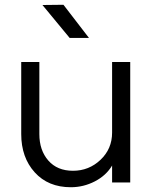

<svg xmlns="http://www.w3.org/2000/svg" viewBox="-20 -765 645 805"><path d="M277 20Q182 20 125.5 -42.5Q69 -105 69 -203V-505H145V-203Q145 -135 182.5 -92Q220 -49 286 -49Q353 -49 401.5 -95Q450 -141 450 -209V-505H526V0H450V-71Q425 -29 377.5 -4.5Q330 20 277 20ZM246 -745 353 -606H272L158 -744Z"/></svg>

Font: Metropolitano
Style: Regular
Weight: 400
Designer: Fonts by Alex Slobzheninov & Chris M. Simpson / Changes by Cristiano Sobral
Foundry: Fonts by Alex Slobzheninov & Chris M. Simpson / Changes by Cristiano Sobral
Version: Version 1.00;August 30, 2020;FontCreator 13.0.0.2681 64-bit